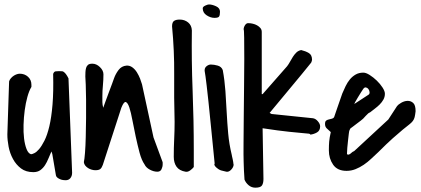

<svg xmlns="http://www.w3.org/2000/svg" viewBox="-20 -787 1929 880"><path d="M215.8 -92.8Q209 -78.1 202.1 -61Q195.3 -43.9 186.5 -30.3Q177.7 -16.6 165 -7.3Q152.3 2 132.8 2Q98.6 2 76.2 -15.1Q53.7 -32.2 39.6 -58.1Q25.4 -84 19.5 -114.3Q13.7 -144.5 13.7 -170.9L21.5 -407.2Q20.5 -414.1 24.9 -421.4Q29.3 -428.7 36.6 -435.1Q43.9 -441.4 53.2 -445.3Q62.5 -449.2 70.3 -449.2Q92.8 -449.2 108.4 -435.1Q124 -420.9 124 -398.4V-388.7Q113.3 -371.1 105.5 -342.8Q97.7 -314.5 93.3 -281.7Q88.9 -249 87.9 -214.8Q86.9 -180.7 90.3 -152.3Q93.8 -124 101.6 -104Q109.4 -84 122.1 -80.1Q127 -80.1 137.2 -85Q147.5 -89.8 159.2 -103.5Q170.9 -117.2 183.6 -142.1Q196.3 -167 206.1 -208Q215.8 -249 220.7 -307.6Q225.6 -366.2 223.6 -448.2Q227.5 -459 234.9 -460Q242.2 -460.9 250 -460.9Q258.8 -460.9 264.6 -460.4Q270.5 -460 277.3 -453.1Q282.2 -448.2 288.1 -438.5Q293.9 -428.7 293.9 -427.7L310.5 4.9Q310.5 19.5 302.7 29.3Q294.9 39.1 280.3 39.1Q275.4 39.1 268.6 38.1Q261.7 37.1 254.9 34.2Q248 31.2 242.7 26.9Q237.3 22.5 236.3 16.6L219.7 -81.1Z M642.6 -33.2Q628.9 -52.7 619.6 -87.4Q610.4 -122.1 602.1 -160.6Q593.8 -199.2 586.9 -235.8Q580.1 -272.5 572.8 -294.4Q565.4 -316.4 556.6 -319.3Q547.9 -322.3 536.1 -293L451.2 -31.2Q446.3 -17.6 439.5 -12.2Q432.6 -6.8 417 -6.8Q409.2 -6.8 400.4 -9.3Q391.6 -11.7 383.8 -16.6Q376 -21.5 370.6 -28.3Q365.2 -35.2 364.3 -43.9Q367.2 -55.7 369.6 -86.9Q372.1 -118.2 373 -159.2Q374 -200.2 374.5 -245.6Q375 -291 374.5 -330.6Q374 -370.1 373 -398.9Q372.1 -427.7 371.1 -436.5Q371.1 -446.3 371.6 -456.5Q372.1 -466.8 374.5 -475.6Q377 -484.4 383.3 -489.7Q389.6 -495.1 403.3 -495.1Q421.9 -495.1 438 -479.5Q454.1 -463.9 454.1 -446.3Q454.1 -420.9 451.7 -396Q449.2 -371.1 449.2 -345.7Q449.2 -330.1 449.2 -319.3Q449.2 -308.6 453.1 -293Q456.1 -300.8 462.9 -320.3Q469.7 -339.8 478 -361.3Q486.3 -382.8 493.2 -401.9Q500 -420.9 502.9 -428.7Q509.8 -448.2 523.4 -466.3Q537.1 -484.4 559.6 -486.3Q574.2 -487.3 586.4 -478.5Q598.6 -469.7 607.4 -455.6Q616.2 -441.4 622.1 -426.3Q627.9 -411.1 630.9 -400.4L683.6 -157.2L724.6 -45.9Q725.6 -44.9 725.6 -40.5Q725.6 -36.1 725.6 -34.2Q725.6 -22.5 720.2 -11.2Q714.8 0 701.2 0Q684.6 0 667 -9.3Q649.4 -18.6 642.6 -33.2Z M776.4 -68.4Q776.4 -109.4 778.3 -148.4Q780.3 -187.5 780.3 -228.5Q777.3 -339.8 778.3 -446.8Q779.3 -553.7 768.6 -666Q768.6 -684.6 777.3 -690.9Q786.1 -697.3 803.7 -697.3Q826.2 -697.3 842.3 -684.1Q858.4 -670.9 859.4 -647.5Q857.4 -508.8 862.8 -372.6Q868.2 -236.3 868.2 -96.7V-21.5Q862.3 -13.7 851.6 -5.9Q840.8 2 830.1 0Q801.8 -4.9 789.1 -22.9Q776.4 -41 776.4 -68.4Z M963.9 -37.1Q954.1 -134.8 947.3 -204.1Q940.4 -273.4 935.5 -320.3Q930.7 -367.2 927.2 -395Q923.8 -422.9 921.9 -437Q919.9 -451.2 918.9 -456.1Q918 -460.9 918 -461.9V-465.8Q918 -476.6 927.2 -483.9Q936.5 -491.2 946.3 -491.2Q960.9 -491.2 978 -486.3Q995.1 -481.4 1001 -465.8Q1009.8 -418 1013.2 -369.1Q1016.6 -320.3 1019 -272Q1021.5 -223.6 1025.9 -174.8Q1030.3 -126 1042 -78.1Q1042 -76.2 1043.5 -70.3Q1044.9 -64.5 1046.4 -57.6Q1047.9 -50.8 1048.8 -44.9Q1049.8 -39.1 1049.8 -37.1V-35.2Q1049.8 -34.2 1050.8 -33.2Q1050.8 -21.5 1040 -9.8Q1029.3 2 1017.6 0Q1014.6 -1 1003.4 -3.4Q992.2 -5.9 988.3 -7.8Q985.4 -8.8 980.5 -12.2Q975.6 -15.6 971.2 -19.5Q966.8 -23.4 963.9 -28.3Q960.9 -33.2 963.9 -37.1ZM909.2 -749Q909.2 -755.9 920.4 -761.2Q931.6 -766.6 937.5 -766.6Q952.1 -766.6 970.2 -758.3Q988.3 -750 988.3 -733.4Q988.3 -716.8 983.9 -710.9Q979.5 -705.1 962.9 -705.1Q945.3 -705.1 927.2 -716.8Q909.2 -728.5 909.2 -749Z M1100.6 36.1Q1100.6 31.2 1099.6 19.5Q1098.6 7.8 1098.1 -5.4Q1097.7 -18.6 1097.2 -29.8Q1096.7 -41 1096.7 -45.9Q1095.7 -73.2 1096.2 -128.9Q1096.7 -184.6 1097.2 -251.5Q1097.7 -318.4 1098.6 -388.7Q1099.6 -459 1099.6 -517.1Q1099.6 -575.2 1099.1 -613.3Q1098.6 -651.4 1096.7 -652.3Q1096.7 -662.1 1103.5 -672.4Q1110.4 -682.6 1121.1 -680.7Q1128.9 -680.7 1139.2 -678.2Q1149.4 -675.8 1158.2 -670.9Q1167 -666 1173.3 -658.7Q1179.7 -651.4 1179.7 -640.6V-355.5H1183.6L1295.9 -483.4Q1302.7 -492.2 1309.1 -503.9Q1315.4 -515.6 1322.3 -526.4Q1329.1 -537.1 1337.9 -545.9Q1346.7 -554.7 1360.4 -557.6Q1380.9 -552.7 1395.5 -543.9Q1410.2 -535.2 1410.2 -512.7Q1410.2 -510.7 1408.7 -506.3Q1407.2 -502 1406.2 -500Q1403.3 -496.1 1394 -484.9Q1384.8 -473.6 1363.8 -447.8Q1342.8 -421.9 1307.1 -379.4Q1271.5 -336.9 1215.8 -269.5L1224.6 -264.6L1414.1 -245.1Q1426.8 -243.2 1437 -231Q1447.3 -218.8 1447.3 -208Q1447.3 -188.5 1433.1 -180.2Q1418.9 -171.9 1402.3 -169.9Q1401.4 -173.8 1396 -174.3Q1390.6 -174.8 1369.1 -176.8Q1347.7 -178.7 1304.2 -183.1Q1260.7 -187.5 1183.6 -199.2L1187.5 33.2Q1187.5 52.7 1180.7 63Q1173.8 73.2 1150.4 73.2Q1132.8 73.2 1119.6 62Q1106.4 50.8 1100.6 36.1Z M1884.8 -277.3Q1882.8 -259.8 1880.4 -250Q1877.9 -240.2 1872.1 -232.4Q1866.2 -224.6 1855.5 -216.3Q1844.7 -208 1826.2 -192.9Q1807.6 -177.7 1780.3 -153.3Q1752.9 -128.9 1713.9 -89.8Q1698.2 -75.2 1681.6 -59.6Q1665 -43.9 1647 -31.7Q1628.9 -19.5 1609.4 -11.7Q1589.8 -3.9 1568.4 -3.9Q1526.4 -3.9 1506.8 -32.2Q1487.3 -60.5 1487.3 -97.7Q1487.3 -122.1 1488.8 -138.7Q1490.2 -155.3 1496.1 -181.6Q1485.4 -191.4 1477.5 -198.7Q1469.7 -206.1 1469.7 -218.8Q1469.7 -230.5 1475.1 -234.4Q1480.5 -238.3 1487.8 -239.7Q1495.1 -241.2 1502 -243.2Q1508.8 -245.1 1511.7 -251Q1513.7 -256.8 1519 -272.5Q1524.4 -288.1 1530.3 -305.2Q1536.1 -322.3 1541.5 -337.4Q1546.9 -352.5 1548.8 -358.4Q1555.7 -375 1564 -392.1Q1572.3 -409.2 1583.5 -422.9Q1594.7 -436.5 1609.9 -445.3Q1625 -454.1 1645.5 -454.1Q1657.2 -454.1 1674.3 -443.4Q1691.4 -432.6 1707 -417.5Q1722.7 -402.3 1733.4 -385.7Q1744.1 -369.1 1744.1 -357.4Q1744.1 -342.8 1737.3 -330.6Q1730.5 -318.4 1720.2 -308.1Q1710 -297.9 1698.2 -289.1Q1686.5 -280.3 1676.8 -272.5Q1675.8 -272.5 1672.9 -270.5Q1669.9 -268.6 1668 -267.6Q1667 -266.6 1663.6 -263.2Q1660.2 -259.8 1656.2 -255.9Q1652.3 -252 1648.9 -248Q1645.5 -244.1 1644.5 -243.2Q1641.6 -240.2 1633.3 -233.9Q1625 -227.5 1615.2 -220.2Q1605.5 -212.9 1597.2 -206.5Q1588.9 -200.2 1585.9 -198.2L1582 -190.4Q1580.1 -186.5 1578.6 -173.3Q1577.1 -160.2 1575.2 -143.6Q1573.2 -127 1571.8 -109.9Q1570.3 -92.8 1570.3 -82Q1570.3 -81.1 1571.3 -80.1Q1573.2 -78.1 1574.2 -78.1Q1582 -78.1 1588.9 -85Q1595.7 -91.8 1603.5 -94.7L1759.8 -239.3L1799.8 -300.8Q1804.7 -307.6 1818.8 -315.9Q1833 -324.2 1847.7 -324.7Q1862.3 -325.2 1873.5 -315.4Q1884.8 -305.7 1884.8 -277.3ZM1669.9 -353.5Q1674.8 -357.4 1673.8 -365.2Q1672.9 -373 1668.5 -378.9Q1664.1 -384.8 1657.2 -386.2Q1650.4 -387.7 1644.5 -378.9Q1641.6 -375 1634.3 -363.3Q1627 -351.6 1619.6 -339.4Q1612.3 -327.1 1607.4 -318.4Q1602.5 -309.6 1605.5 -311.5Z"/></svg>

Font: Covered By Your Grace
Style: Regular
Weight: 400
Designer: Kimberly Geswein
Foundry: Kimberly Geswein
Version: Version 1.0